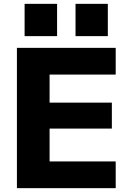

<svg xmlns="http://www.w3.org/2000/svg" viewBox="-20 -979 678 999"><path d="M68 0V-730H582V-591H238V-445H562V-310H238V-139H582V0ZM373 -791V-959H541V-791ZM108 -791V-959H277V-791Z"/></svg>

Font: M PLUS 1 Thin ExtraBold
Style: Regular
Weight: 800
Version: Version 1.001